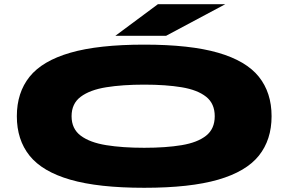

<svg xmlns="http://www.w3.org/2000/svg" viewBox="-20 -872 1370 912"><path d="M665 20Q447 20 314 -18.5Q181 -57 120.5 -132.5Q60 -208 60 -320Q60 -432 120.5 -507.5Q181 -583 314 -621.5Q447 -660 665 -660Q883 -660 1016 -621.5Q1149 -583 1209.5 -507.5Q1270 -432 1270 -320Q1270 -208 1209.5 -132.5Q1149 -57 1016 -18.5Q883 20 665 20ZM665 -170Q768 -170 843 -182.5Q918 -195 959 -227.5Q1000 -260 1000 -320Q1000 -380 959 -412.5Q918 -445 843 -457.5Q768 -470 665 -470Q562 -470 484.5 -457.5Q407 -445 363.5 -412.5Q320 -380 320 -320Q320 -260 363.5 -227.5Q407 -195 484.5 -182.5Q562 -170 665 -170ZM528 -702 730 -852H1050L769 -702Z"/></svg>

Font: Syne ExtraBold
Style: Regular
Weight: 800
Designer: Lucas Descroix
Foundry: Bonjour Monde
Version: Version 2.200; ttfautohint (v1.8.4)